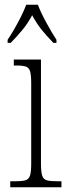

<svg xmlns="http://www.w3.org/2000/svg" viewBox="-20 -786 286 806"><path d="M23 0V-25H42Q71 -25 86 -29Q101 -33 106 -49Q111 -65 111 -98V-436Q111 -470 106.5 -486Q102 -502 88.5 -506.5Q75 -511 48 -511H38V-536H152V-99Q152 -65 157 -49Q162 -33 177 -29Q192 -25 222 -25H238V0ZM12 -619Q25 -638 40 -664Q55 -690 68.5 -717Q82 -744 90 -766H139Q152 -732 175 -690Q198 -648 217 -619V-606H204Q175 -636 154.5 -661.5Q134 -687 115 -722Q96 -687 75 -661.5Q54 -636 25 -606H12Z"/></svg>

Font: Noto Serif Lao Condensed ExtraLight
Style: Regular
Weight: 200
Width: 3
Designer: Monotype Design Team
Foundry: Monotype Imaging Inc.
Version: Version 2.003; ttfautohint (v1.8.4.7-5d5b)